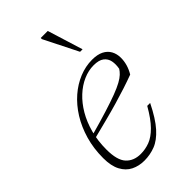

<svg xmlns="http://www.w3.org/2000/svg" viewBox="-216 -760 840 840"><g transform="rotate(-45 204.0 -340.0)"><path d="M291.5 -442.5Q259.5 -442.5 227.5 -428.5Q195.5 -414.5 167.2 -388.2Q139 -362 117.2 -325Q95.5 -288 83 -241.8Q70.5 -195.5 70.5 -142Q70.5 -76 95.5 -49Q120.5 -22 163.5 -22Q192 -22 219.2 -32.2Q246.5 -42.5 274.2 -70.5Q302 -98.5 332 -151H350Q317.5 -85 286 -50Q254.5 -15 222 -2.5Q189.5 10 154 10Q120.5 10 93.2 -3.5Q66 -17 50 -47Q34 -77 34 -125.5Q34 -185 49 -237Q64 -289 90.2 -331Q116.5 -373 150.8 -402.8Q185 -432.5 224.2 -448.5Q263.5 -464.5 304 -464.5Q336.5 -464.5 357.5 -454Q378.5 -443.5 389 -424.5Q399.5 -405.5 399.5 -381Q399.5 -361 393.8 -340.8Q388 -320.5 376 -300.5Q346.5 -289.5 312.8 -278.5Q279 -267.5 241.2 -256.5Q203.5 -245.5 160.8 -234.5Q118 -223.5 71 -211.5L71.5 -229.5Q138.5 -248 185.5 -262.8Q232.5 -277.5 263.5 -289.2Q294.5 -301 313.5 -311.5Q332.5 -322 343 -332Q353.5 -342 360 -352.5Q364.5 -377 360.5 -397.2Q356.5 -417.5 340.2 -430Q324 -442.5 291.5 -442.5ZM307 -526H291.5L212.5 -683.5V-690.5H256Z"/></g></svg>

Font: Newsreader ExtraLight
Style: Italic
Weight: 250
Italic angle: -17°
Designer: Hugues Gentile
Foundry: Production Type
Version: Version 1.003